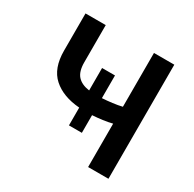

<svg xmlns="http://www.w3.org/2000/svg" viewBox="-159 -894 1069 1060"><g transform="rotate(30 376.0 -363.5)"><path d="M405.5 -512.1V-367.5Q436.8 -369.3 469.8 -373.6Q502.8 -377.8 529.8 -384.2V-727.3H659.4V0H529.8V-276.6Q502.8 -269.9 470.3 -265.4Q437.9 -261 405.5 -258.9V-146.3H323.2V-259.6Q216.6 -267.8 155 -322.8Q93.4 -377.8 93.4 -490.1V-727.3H222.3V-490.1Q222.3 -432.2 247.5 -404.1Q272.7 -376.1 323.2 -369V-512.1Z"/></g></svg>

Font: Inter Zeller Semi Bold
Style: Regular
Weight: 600
Designer: Rasmus Andersson; Joe Bland
Foundry: zeller
Version: Version 3.015;git-dec3a8cb1